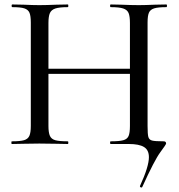

<svg xmlns="http://www.w3.org/2000/svg" viewBox="-20 -645 801 860"><path d="M614 195Q611 195 608.5 193Q606 191 607 188Q647 101 647 59Q647 27 625 13.5Q603 0 557 0H476Q473 0 473 -6Q473 -12 476 -12Q515 -12 532.5 -17Q550 -22 556 -36Q562 -50 562 -81V-542Q562 -572 556 -586.5Q550 -601 532 -607Q514 -613 476 -613Q473 -613 473 -619Q473 -625 476 -625L523 -624Q569 -622 602 -622Q630 -622 674 -624L725 -625Q728 -625 728 -619Q728 -613 725 -613Q688 -613 670.5 -607.5Q653 -602 647 -588Q641 -574 641 -544V-81Q641 -44 644.5 -31.5Q648 -19 661 -15.5Q674 -12 713 -12Q724 -12 724 -2Q724 2 698 37Q672 72 617 193Q615 195 614 195ZM33 -12Q70 -12 87.5 -17Q105 -22 111.5 -36.5Q118 -51 118 -81V-544Q118 -574 112 -588Q106 -602 89 -607.5Q72 -613 35 -613Q32 -613 32 -619Q32 -625 35 -625L86 -624Q128 -622 156 -622Q187 -622 233 -624L284 -625Q286 -625 286 -619Q286 -613 284 -613Q246 -613 228 -607Q210 -601 203.5 -586.5Q197 -572 197 -542V-81Q197 -51 203.5 -36.5Q210 -22 227.5 -17Q245 -12 284 -12Q286 -12 286 -6Q286 0 284 0Q251 0 233 -1L156 -2L85 -1Q66 0 33 0Q31 0 31 -6Q31 -12 33 -12ZM155 -337H597V-314H155Z"/></svg>

Font: Cormorant Unicase Medium
Style: Regular
Weight: 500
Designer: Christian Thalmann (Catharsis Fonts)
Foundry: Catharsis Fonts
Version: Version 4.000